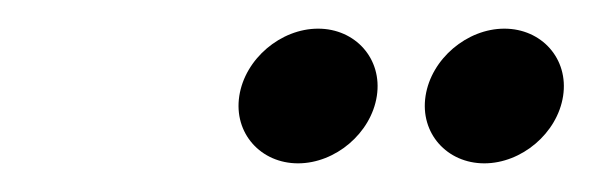

<svg xmlns="http://www.w3.org/2000/svg" viewBox="-20 -711 414 134"><path d="M147 -644C143 -618 162 -597 188 -597C214 -597 239 -618 243 -644C247 -670 228 -691 202 -691C176 -691 151 -670 147 -644ZM277 -644C273 -618 292 -597 318 -597C344 -597 369 -618 373 -644C377 -670 358 -691 332 -691C306 -691 281 -670 277 -644Z"/></svg>

Font: Charger Sport
Style: LitExtObl
Weight: 300
Designer: Jasper
Foundry: Cannot Into Space Fonts
Version: Version 1.1